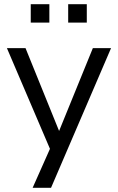

<svg xmlns="http://www.w3.org/2000/svg" viewBox="-20 -718 562 918"><path d="M136 180 228 -27V15L13 -488H102L273 -66H252L424 -488H511L224 180ZM306 -610V-698H395V-610ZM127 -610V-698H216V-610Z"/></svg>

Font: Nunito Sans 12pt ExtraLight 11pt
Style: Regular
Weight: 400
Version: Version 3.101;gftools[0.9.27]